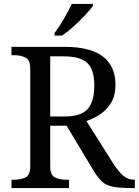

<svg xmlns="http://www.w3.org/2000/svg" viewBox="-20 -951 702 971"><path d="M38 0V-42H51Q84 -42 108.5 -53.5Q133 -65 133 -109V-604Q133 -648 108.5 -660Q84 -672 51 -672H38V-714H307Q564 -714 564 -521Q564 -468 542 -431.5Q520 -395 486.5 -373Q453 -351 417 -339L554 -122Q580 -82 604 -62Q628 -42 659 -42H662V0H648Q586 0 551.5 -6.5Q517 -13 496 -32.5Q475 -52 452 -90L317 -315H234V-109Q234 -65 258.5 -53.5Q283 -42 316 -42H329V0ZM304 -362Q392 -362 424.5 -401Q457 -440 457 -518Q457 -598 422 -632Q387 -666 302 -666H234V-362ZM256 -784Q278 -813 302.5 -855Q327 -897 343 -931H450V-921Q438 -904 411 -875Q384 -846 352.5 -817.5Q321 -789 294 -771H256Z"/></svg>

Font: Noto Serif Oriya
Style: Regular
Weight: 400
Designer: David Williams
Foundry: Google LLC, David Williams
Version: Version 1.051; ttfautohint (v1.8.4.7-5d5b)